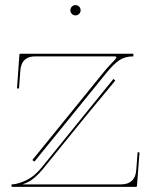

<svg xmlns="http://www.w3.org/2000/svg" viewBox="-20 -730 590 750"><path d="M260.7 -675.8Q254.9 -681.6 254.9 -689.9Q254.9 -698.2 260.7 -704.1Q266.6 -710 274.9 -710Q283.2 -710 289.1 -704.1Q294.9 -698.2 294.9 -689.9Q294.9 -681.6 289.1 -675.8Q283.2 -669.9 274.9 -669.9Q266.6 -669.9 260.7 -675.8ZM106.4 -105 386.7 -450.2Q396.5 -462.4 409.2 -475.8Q421.9 -489.3 428.2 -496.1Q434.6 -502.9 434.6 -505.9Q434.6 -509.8 426.8 -509.8H117.7Q64 -509.8 59.6 -455.6L54.2 -384.3L46.4 -384.8L55.7 -515.6Q55.7 -520 60.5 -520H501V-509.8Q468.3 -509.8 445.8 -494.6Q423.3 -479.5 394.5 -443.8L114.3 -98.6ZM430.2 -415Q346.2 -314.5 320.8 -283.2L148.9 -71.3Q132.3 -50.8 116.9 -37.8Q101.6 -24.9 92.5 -20.3Q83.5 -15.6 68.4 -9.8H453.6Q480 -9.8 495.1 -23.9Q510.3 -38.1 512.2 -65.4L517.6 -135.7L524.9 -134.3L515.1 -4.4Q515.1 0 509.8 0H24.9L25.4 -9.8Q47.4 -9.8 80.8 -25.1Q114.3 -40.5 143.1 -76.2L423.3 -421.9Z"/></svg>

Font: ZnikomitNo25
Style: Regular
Weight: 100
Designer: gluk
Foundry: gluk
Version: Version 0.56